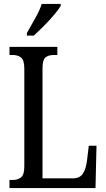

<svg xmlns="http://www.w3.org/2000/svg" viewBox="-20 -951 538 971"><path d="M28 0V-41H47Q70 -41 86.5 -54Q103 -67 103 -110V-603Q103 -647 86.5 -660Q70 -673 44 -673H28V-714H270V-673H253Q225 -673 210 -660.5Q195 -648 195 -606V-49H349Q384 -49 399.5 -73.5Q415 -98 420 -139L429 -214H468L463 0ZM116 -784Q137 -822 158.5 -859.5Q180 -897 191 -931H287V-921Q277 -904 254 -876.5Q231 -849 203 -821Q175 -793 151 -771H116Z"/></svg>

Font: Noto Serif Tamil ExtraCondensed
Style: Regular
Weight: 400
Width: 2
Designer: Indian Type Foundry, Tom Grace, and the Monotype Design Team
Foundry: Monotype Imaging Inc.
Version: Version 2.004; ttfautohint (v1.8.4.7-5d5b)